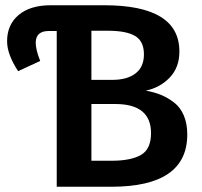

<svg xmlns="http://www.w3.org/2000/svg" viewBox="-20 -711 768 731"><path d="M535 -366Q568 -360 593.5 -349.5Q619 -339 643 -320.5Q667 -302 680 -271Q693 -240 693 -199Q693 0 404 0H196V-593H166Q116 -593 116 -548Q116 -522 133 -479L49 -440Q7 -504 7 -554Q7 -617 51 -654Q95 -691 173 -691H377Q663 -691 663 -515Q663 -454 626 -415.5Q589 -377 535 -366ZM390 -594H328V-407H409Q464 -407 496 -431.5Q528 -456 528 -504Q528 -554 494.5 -574Q461 -594 390 -594ZM405 -99Q478 -99 516.5 -121Q555 -143 555 -204Q555 -315 419 -315H328V-99Z"/></svg>

Font: FiraGO Medium
Style: Regular
Weight: 500
Designer: bBox Type
Foundry: bBox Type GmbH
Version: Version 1.001;PS 001.001;hotconv 1.0.88;makeotf.lib2.5.64775